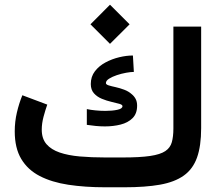

<svg xmlns="http://www.w3.org/2000/svg" viewBox="-20 -794 942 814"><path d="M446.3 -774 363.5 -690.9 446.3 -608.1 529.4 -690.9ZM426.3 -126.4Q367.5 -126.4 318.2 -130.7Q268.9 -135.1 233 -147.4Q197 -159.7 177 -182.9Q157 -206.2 157 -244.4Q157 -270.5 164.6 -299.2Q172.3 -327.8 180.4 -350.5L74.8 -390.2Q60.8 -356.3 51.7 -317.4Q42.5 -278.4 42.5 -237.1Q42.5 -166.2 70.1 -120.1Q97.7 -73.9 148.5 -47.7Q199.3 -21.4 269.8 -10.7Q340.3 0 426.3 0H506.8Q596.2 0 658.3 -11Q720.5 -22.1 759.1 -49.6Q797.8 -77.1 815.3 -126.1Q832.8 -175.2 832.8 -251V-681.2H715.1V-249.5Q715.1 -215 708.5 -191.3Q702 -167.6 680.8 -153.4Q659.7 -139.2 616.7 -132.8Q573.6 -126.4 500.5 -126.4ZM348.1 -331.5V-264.7Q366.4 -261.8 386 -260Q405.6 -258.1 424.9 -258.1Q460.3 -258.1 491.3 -265.9Q522.4 -273.7 541.8 -292.9Q561.3 -312 561.3 -346Q561.3 -362.8 555.1 -374.5Q548.9 -386.2 538.5 -394.7Q524.8 -406.9 506.3 -413.8Q487.9 -420.7 470.1 -424.6Q452.2 -428.4 440.6 -432.1Q429 -435.8 429 -441.8Q429 -451.7 442.3 -460.3Q455.7 -468.8 475.3 -475.4Q494.9 -481.9 514.6 -485.5Q534.4 -489.1 547.5 -489.1L543.5 -558.7Q516.6 -558.7 485.7 -551.4Q454.9 -544.1 427.3 -529.3Q399.8 -514.6 382.4 -491.9Q364.9 -469.2 364.9 -437.8Q364.9 -413.3 378.4 -398.3Q391.8 -383.4 411.8 -375.2Q431.8 -367 452 -362.3Q472.2 -357.6 485.7 -353.9Q499.2 -350.1 499.2 -344Q499.2 -333.1 477.5 -328.5Q455.8 -323.9 426.9 -323.9Q406.1 -323.9 385 -326Q363.9 -328 348.1 -331.5Z"/></svg>

Font: Vazirmatn
Style: Regular
Weight: 400
Designer: Saber Rastikerdar
Foundry: Saber Rastikerdar
Version: Version 33.003;September 2, 2022;FontCreator 14.0.0.2862 64-